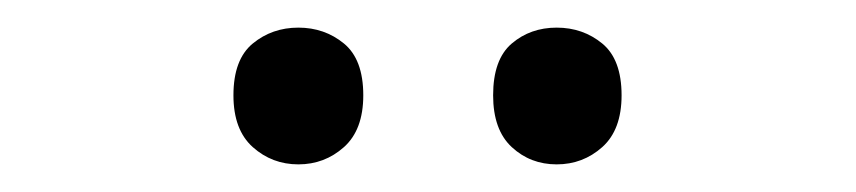

<svg xmlns="http://www.w3.org/2000/svg" viewBox="-20 -750 620 139"><path d="M149 -681Q149 -707 163 -718.5Q177 -730 196 -730Q215 -730 229 -718.5Q243 -707 243 -681Q243 -656 229 -643.5Q215 -631 196 -631Q177 -631 163 -643.5Q149 -656 149 -681ZM337 -681Q337 -707 350.5 -718.5Q364 -730 383 -730Q402 -730 416 -718.5Q430 -707 430 -681Q430 -656 416 -643.5Q402 -631 383 -631Q364 -631 350.5 -643.5Q337 -656 337 -681Z"/></svg>

Font: Noto Sans Khmer
Style: Regular
Weight: 400
Designer: Danh Hong and the Monotype Design Team
Foundry: Monotype Imaging Inc.
Version: Version 2.003